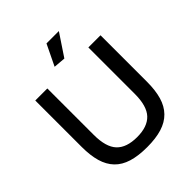

<svg xmlns="http://www.w3.org/2000/svg" viewBox="-258 -1116 1284 1284"><g transform="rotate(-45 384.5 -473.5)"><path d="M385 10Q302 10 243 -8Q184 -26 147 -64.5Q110 -103 93 -161.5Q76 -220 76 -301V-740H190V-301Q190 -186 237.5 -135.5Q285 -85 385 -85Q483 -85 530.5 -135.5Q578 -186 578 -301V-740H693V-301Q693 -220 676 -161.5Q659 -103 621.5 -64.5Q584 -26 525.5 -8Q467 10 385 10ZM327 -808 399 -957H516L412 -801Z"/></g></svg>

Font: EncodeSans
Style: Medium
Weight: 500
Designer: Pablo Impallari, Andres Torresi
Foundry: Pablo Impallari, Andres Torresi
Version: Version 1.000; ttfautohint (v1.4.1)